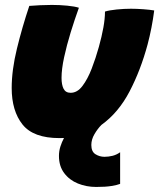

<svg xmlns="http://www.w3.org/2000/svg" viewBox="-20 -529 646 780"><path d="M468 89.5V218Q457 222.5 433.2 226.5Q409.5 230.5 370.5 230.5Q331 230.5 296.5 216.5Q262 202.5 240.8 174.2Q219.5 146 219.5 104.5Q219.5 85 225.2 66.8Q231 48.5 240 31.5Q231 32 221.5 32Q115.5 32 71.5 -23.2Q27.5 -78.5 27.5 -171.5Q27.5 -244.5 48.8 -331.5Q70 -418.5 99 -505Q116 -506.5 142.5 -507.8Q169 -509 190.5 -509Q222 -509 253 -506Q284 -503 300.5 -497.5Q283.5 -450.5 267.2 -397.8Q251 -345 240.5 -296.5Q230 -248 230 -212.5Q230 -185 238.2 -168.5Q246.5 -152 267 -152Q294 -152 315 -179.8Q336 -207.5 352.5 -250.2Q369 -293 381.5 -338Q393.5 -381 400 -417.2Q406.5 -453.5 406.5 -482Q424 -487.5 454.2 -490.5Q484.5 -493.5 512 -493.5Q535 -493.5 562.2 -491.5Q589.5 -489.5 606.5 -486.5Q597.5 -416 579.5 -348Q551.5 -244 506.5 -157.8Q461.5 -71.5 392 -21.5Q377 -6.5 364 15.5Q351 37.5 351 60Q351 87 367.8 97.5Q384.5 108 404.5 108Q420.5 108 437 104Q453.5 100 468 89.5Z"/></svg>

Font: Grandstander Black
Style: Italic
Weight: 900
Italic angle: -15°
Designer: Tyler Finck
Foundry: Etcetera Type Co
Version: Version 1.200; ttfautohint (v1.8.3)